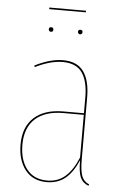

<svg xmlns="http://www.w3.org/2000/svg" viewBox="-54 -791 537 839"><g transform="rotate(5 214.5 -371.5)"><path d="M369 3 366 9Q340 -1 330 -24.5Q320 -48 320 -99Q297 -45 264 -18Q231 9 183 9Q122 9 88.5 -33.5Q55 -76 55 -145Q55 -222 100.5 -263.5Q146 -305 229 -305H319V-374Q319 -445 293 -482.5Q267 -520 208 -520Q153 -520 87 -487L85 -494Q153 -528 208 -528Q270 -528 298.5 -488.5Q327 -449 327 -374V-106Q327 -54 336 -30.5Q345 -7 369 3ZM319 -111V-298H230Q149 -298 106 -258.5Q63 -219 63 -145Q63 -78 94.5 -38Q126 2 184 2Q231 2 263.5 -26.5Q296 -55 319 -111ZM154 -657Q154 -647 144 -647Q140 -647 137 -650Q134 -653 134 -657Q134 -667 144 -667Q154 -667 154 -657ZM282 -657Q282 -653 279 -650Q276 -647 272 -647Q268 -647 265 -650Q262 -653 262 -657Q262 -667 272 -667Q282 -667 282 -657ZM128 -745V-752H289V-745Z"/></g></svg>

Font: Fira Sans Compressed Eight
Style: Regular
Weight: 100
Width: 1
Designer: bBox Type GmbH & Carrois Corporate GbR & Edenspiekermann AG
Foundry: bBox Type GmbH & Carrois Corporate GbR & Edenspiekermann AG
Version: Version 4.301